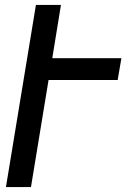

<svg xmlns="http://www.w3.org/2000/svg" viewBox="-20 -755 540 775"><path d="M4 0 125 -735H226L191 -520H470L455 -432H176L105 0Z"/></svg>

Font: Iosevka Semibold Oblique
Style: Regular
Weight: 600
Italic angle: -9°
Monospace: yes
Designer: Belleve Invis
Foundry: Belleve Invis
Version: Version 32.5.0; ttfautohint (v1.8.4)